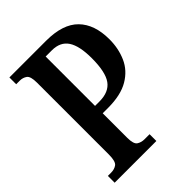

<svg xmlns="http://www.w3.org/2000/svg" viewBox="-206 -818 921 921"><g transform="rotate(-45 254.5 -357.0)"><path d="M24 0V-46H45Q69 -46 84.5 -57.5Q100 -69 100 -115V-603Q100 -646 84.5 -657Q69 -668 48 -668H24V-714H273Q386 -714 439.5 -659.5Q493 -605 493 -504Q493 -442 470 -390Q447 -338 394.5 -307Q342 -276 255 -276H219V-110Q219 -67 235 -56.5Q251 -46 273 -46H307V0ZM248 -327Q312 -327 340.5 -366.5Q369 -406 369 -500Q369 -583 343 -622.5Q317 -662 260 -662H218V-327Z"/></g></svg>

Font: Noto Serif Thai ExtraCondensed SemiBold
Style: Regular
Weight: 600
Width: 2
Designer: Monotype Design Team
Foundry: Monotype Imaging Inc.
Version: Version 2.001; ttfautohint (v1.8.4.7-5d5b)